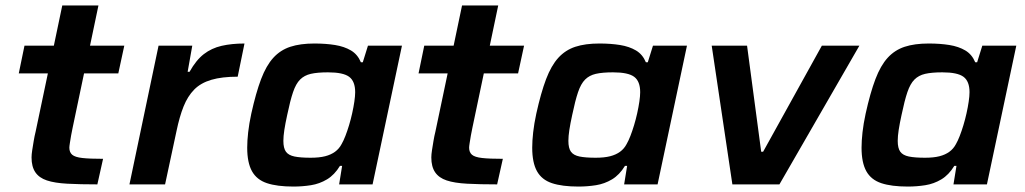

<svg xmlns="http://www.w3.org/2000/svg" viewBox="-20 -678 3769 706"><path d="M338 0Q274 0 227.5 -2.5Q181 -5 152.5 -14.5Q124 -24 110 -44.5Q96 -65 96 -99Q96 -110 98.5 -126Q101 -142 104 -160Q107 -178 111 -194L156 -408H49L70 -510H178L209 -658H342L311 -510H437L415 -408H289L247 -208Q244 -195 241.5 -180Q239 -165 237 -152.5Q235 -140 235 -135Q235 -118 245.5 -109Q256 -100 283 -97Q310 -94 359 -94Z M456 0 563 -510H687L670 -414H677Q701 -457 729.5 -479Q758 -501 795 -509.5Q832 -518 879 -518L854 -396Q796 -396 757 -384.5Q718 -373 694 -348.5Q670 -324 655 -286.5Q640 -249 629 -196L587 0Z M1059 8Q999 8 961.5 -4.5Q924 -17 906.5 -48.5Q889 -80 889 -135Q889 -160 892.5 -191.5Q896 -223 904 -260Q921 -337 940 -387Q959 -437 985 -465.5Q1011 -494 1047.5 -506Q1084 -518 1136 -518Q1178 -518 1212 -512.5Q1246 -507 1270.5 -492.5Q1295 -478 1307 -449H1314L1333 -510H1458L1350 0H1227L1238 -68H1230Q1210 -35 1182.5 -18.5Q1155 -2 1123.5 3Q1092 8 1059 8ZM1122 -98Q1154 -98 1175.5 -103.5Q1197 -109 1212 -120Q1227 -131 1236 -148Q1243 -160 1250 -178Q1257 -196 1263.5 -217.5Q1270 -239 1275 -261.5Q1280 -284 1283 -304.5Q1286 -325 1286 -339Q1286 -379 1264 -395.5Q1242 -412 1186 -412Q1147 -412 1123 -406.5Q1099 -401 1083.5 -385.5Q1068 -370 1057.5 -339Q1047 -308 1036 -255Q1029 -223 1025.5 -200Q1022 -177 1022 -160Q1022 -133 1031.5 -120Q1041 -107 1063 -102.5Q1085 -98 1122 -98Z M1808 0Q1744 0 1697.5 -2.5Q1651 -5 1622.5 -14.5Q1594 -24 1580 -44.5Q1566 -65 1566 -99Q1566 -110 1568.5 -126Q1571 -142 1574 -160Q1577 -178 1581 -194L1626 -408H1519L1540 -510H1648L1679 -658H1812L1781 -510H1907L1885 -408H1759L1717 -208Q1714 -195 1711.5 -180Q1709 -165 1707 -152.5Q1705 -140 1705 -135Q1705 -118 1715.5 -109Q1726 -100 1753 -97Q1780 -94 1829 -94Z M2107 8Q2047 8 2009.5 -4.5Q1972 -17 1954.5 -48.5Q1937 -80 1937 -135Q1937 -160 1940.5 -191.5Q1944 -223 1952 -260Q1969 -337 1988 -387Q2007 -437 2033 -465.5Q2059 -494 2095.5 -506Q2132 -518 2184 -518Q2226 -518 2260 -512.5Q2294 -507 2318.5 -492.5Q2343 -478 2355 -449H2362L2381 -510H2506L2398 0H2275L2286 -68H2278Q2258 -35 2230.5 -18.5Q2203 -2 2171.5 3Q2140 8 2107 8ZM2170 -98Q2202 -98 2223.5 -103.5Q2245 -109 2260 -120Q2275 -131 2284 -148Q2291 -160 2298 -178Q2305 -196 2311.5 -217.5Q2318 -239 2323 -261.5Q2328 -284 2331 -304.5Q2334 -325 2334 -339Q2334 -379 2312 -395.5Q2290 -412 2234 -412Q2195 -412 2171 -406.5Q2147 -401 2131.5 -385.5Q2116 -370 2105.5 -339Q2095 -308 2084 -255Q2077 -223 2073.5 -200Q2070 -177 2070 -160Q2070 -133 2079.5 -120Q2089 -107 2111 -102.5Q2133 -98 2170 -98Z M2673 0 2597 -510H2727L2779 -120H2786L3002 -510H3140L2846 0Z M3318 8Q3258 8 3220.5 -4.5Q3183 -17 3165.5 -48.5Q3148 -80 3148 -135Q3148 -160 3151.5 -191.5Q3155 -223 3163 -260Q3180 -337 3199 -387Q3218 -437 3244 -465.5Q3270 -494 3306.5 -506Q3343 -518 3395 -518Q3437 -518 3471 -512.5Q3505 -507 3529.5 -492.5Q3554 -478 3566 -449H3573L3592 -510H3717L3609 0H3486L3497 -68H3489Q3469 -35 3441.5 -18.5Q3414 -2 3382.5 3Q3351 8 3318 8ZM3381 -98Q3413 -98 3434.5 -103.5Q3456 -109 3471 -120Q3486 -131 3495 -148Q3502 -160 3509 -178Q3516 -196 3522.5 -217.5Q3529 -239 3534 -261.5Q3539 -284 3542 -304.5Q3545 -325 3545 -339Q3545 -379 3523 -395.5Q3501 -412 3445 -412Q3406 -412 3382 -406.5Q3358 -401 3342.5 -385.5Q3327 -370 3316.5 -339Q3306 -308 3295 -255Q3288 -223 3284.5 -200Q3281 -177 3281 -160Q3281 -133 3290.5 -120Q3300 -107 3322 -102.5Q3344 -98 3381 -98Z"/></svg>

Font: Saira SemiExpanded SemiBold
Style: Italic
Weight: 600
Width: 6
Italic angle: -12°
Designer: Hector Gatti with collaboration of the Omnibus-Type team
Foundry: Omnibus-Type
Version: Version 1.101